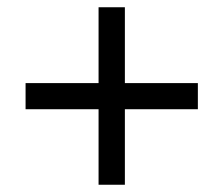

<svg xmlns="http://www.w3.org/2000/svg" viewBox="-20 -615 612 524"><path d="M320.8 -388.2H520V-316.9H320.8V-110.8H249V-316.9H49.8V-388.2H249V-595.2H320.8Z"/></svg>

Font: Noto Sans Southeast Asian
Style: Regular
Weight: 400
Designer: Monotype Design Team
Foundry: Monotype Imaging Inc.
Version: Version 1.06 uh; ttfautohint (v1.4.1)